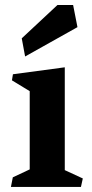

<svg xmlns="http://www.w3.org/2000/svg" viewBox="-20 -734 361 754"><path d="M96.7 -68.8V-376L26.9 -418.5L30.8 -442.4L234.4 -469.7V-65.9L305.2 -33.2L297.9 0H22.9L30.3 -37.6ZM205.6 -714.4H267.1L284.2 -627.4L78.6 -512.2L65.4 -583.5Z"/></svg>

Font: Vesper Libre
Style: Bold
Weight: 700
Designer: Robert Keller & Kimya Gandhi
Foundry: Mota Italic
Version: Version 1.058